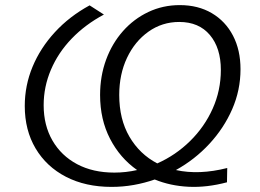

<svg xmlns="http://www.w3.org/2000/svg" viewBox="-20 -726 1019 752"><path d="M417 6Q315 6 238.5 -33.5Q162 -73 119.5 -144.5Q77 -216 77 -311Q77 -391 107.5 -464.5Q138 -538 195 -600Q252 -662 331 -705L387 -669Q314 -630 261 -575Q208 -520 179.5 -453Q151 -386 151 -314Q151 -235 185.5 -175.5Q220 -116 282 -83Q344 -50 428 -50Q473 -50 517 -60Q450 -107 411 -182.5Q372 -258 372 -354Q372 -428 395.5 -492Q419 -556 461.5 -604Q504 -652 561 -679Q618 -706 684 -706Q756 -706 809.5 -674.5Q863 -643 892.5 -586.5Q922 -530 922 -455Q922 -373 889.5 -298.5Q857 -224 800 -162.5Q743 -101 669 -60Q714 -50 764.5 -52Q815 -54 870 -68L869 -12Q790 9 718.5 5.5Q647 2 586 -23Q546 -9 503.5 -1.5Q461 6 417 6ZM596 -86Q668 -118 724.5 -173.5Q781 -229 813 -300.5Q845 -372 845 -452Q845 -538 802 -589Q759 -640 682 -640Q615 -640 561.5 -602Q508 -564 477.5 -499.5Q447 -435 447 -354Q447 -259 487 -190.5Q527 -122 596 -86Z"/></svg>

Font: Montserrat
Style: Italic
Weight: 400
Italic angle: -11.3°
Designer: Julieta Ulanovsky
Foundry: Julieta Ulanovsky
Version: Version 9.000; ttfautohint (v1.8.4.7-5d5b)